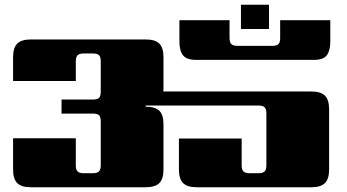

<svg xmlns="http://www.w3.org/2000/svg" viewBox="-20 -788 1460 808"><path d="M1112 -768V-666H994V-768ZM1290 -403Q1330 -403 1347.5 -385.5Q1365 -368 1365 -328V-75Q1365 -35 1347.5 -17.5Q1330 0 1290 0H808Q768 0 750.5 -17.5Q733 -35 733 -75V-205H997V-92Q997 -74 1004.5 -66.5Q1012 -59 1031 -59H1067Q1086 -59 1093.5 -66.5Q1101 -74 1101 -92V-311Q1101 -329 1093.5 -336.5Q1086 -344 1067 -344H593V-339Q633 -339 650.5 -322Q668 -305 668 -265V-75Q668 -35 650.5 -17.5Q633 0 593 0H110Q70 0 52.5 -17.5Q35 -35 35 -75V-206H299V-92Q299 -74 306.5 -66.5Q314 -59 333 -59H370Q389 -59 396.5 -66.5Q404 -74 404 -92V-276Q404 -296 397 -303Q390 -310 370 -310H239V-369H370Q390 -369 397 -376.5Q404 -384 404 -403V-529Q404 -548 397 -555.5Q390 -563 370 -563H333Q314 -563 306.5 -555.5Q299 -548 299 -529V-447H35V-547Q35 -587 52.5 -604.5Q70 -622 110 -622H593Q633 -622 650.5 -604.5Q668 -587 668 -547V-418Q668 -408 667 -403ZM1159 -703H1370V-614Q1370 -575 1355.5 -555.5Q1341 -536 1301 -536H805Q765 -536 750 -555.5Q735 -575 735 -614V-703H946V-628Q946 -610 953.5 -602.5Q961 -595 980 -595H1126Q1145 -595 1152 -602.5Q1159 -610 1159 -628Z"/></svg>

Font: Sarpanch Black
Style: Regular
Weight: 900
Designer: Manushi Parikh (Devanagari and Latin), Jyotish Sonowal (Devanagari)
Foundry: Indian Type Foundry
Version: Version 2.004;PS 1.0;hotconv 1.0.78;makeotf.lib2.5.61930; tt